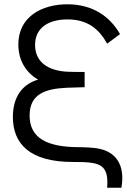

<svg xmlns="http://www.w3.org/2000/svg" viewBox="-20 -755 590 895"><path d="M479.5 120H546C565.5 6.5 513 -45.5 447.5 -60.5C414.5 -68.5 367.5 -68.5 346.5 -69C202 -69.5 118 -109.5 118 -216.5C118 -316 189.5 -341.5 292.5 -346C365 -348.5 365.5 -348.5 374.5 -348.5V-419.5C367 -419.5 318 -419.5 297 -420.5C202 -424.5 143.5 -467.5 143.5 -545.5C143.5 -626.5 207.5 -664.5 294.5 -664.5C387 -664.5 440.5 -621.5 479.5 -551.5L539.5 -596C492.5 -678.5 411.5 -735 294.5 -735C175 -735 65.5 -677.5 65.5 -547.5C65.5 -472 102.5 -415.5 157.5 -384C82 -361.5 40 -301 40 -210C40 -86.5 116.5 0 319.5 0C441 0 488.5 6 479.5 120Z"/></svg>

Font: Eudonet
Style: Regular
Weight: 400
Designer: Mikhail Sharanda
Foundry: Mikhail Sharanda
Version: Version 4.503;Glyphs 3.1.2 (3151)